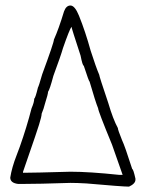

<svg xmlns="http://www.w3.org/2000/svg" viewBox="-20 -696 540 704"><path d="M238.3 -675.8Q254.4 -675.8 269.5 -638.7Q293 -580.6 312.5 -509.8Q332 -449.2 343.8 -421.9Q343.8 -416.5 377 -318.4Q394.5 -258.8 412.1 -226.6Q412.1 -220.2 427.7 -181.6Q437.5 -161.6 464.8 -76.2Q468.8 -76.2 476.6 -41V-37.1Q476.6 -22.5 453.1 -11.7Q429.2 -11.7 296.9 -23.4Q262.2 -25.4 238.3 -25.4Q120.1 -21.5 58.6 -21.5H46.9Q17.6 -24.9 17.6 -44.9Q23.4 -82 41 -127L52.7 -158.2Q78.1 -230 95.7 -298.8Q105.5 -321.3 105.5 -334Q109.9 -336.9 119.1 -375Q122.1 -379.4 134.8 -423.8Q177.7 -540 177.7 -550.8Q195.3 -589.8 214.8 -654.3Q222.7 -675.8 238.3 -675.8ZM64.5 -66.4V-62.5H66.4Q103.5 -62.5 238.3 -66.4Q308.1 -66.4 418 -54.7H429.7L390.6 -166Q339.8 -289.1 339.8 -298.8Q330.1 -322.3 308.6 -396.5Q306.2 -396.5 287.1 -455.1Q282.7 -455.1 275.4 -492.2Q242.2 -593.3 242.2 -597.7Q234.9 -588.4 210.9 -519.5Q203.1 -491.7 175.8 -418Q162.1 -366.7 156.2 -359.4Q156.2 -351.1 144.5 -314.5Q140.6 -297.9 132.8 -279.3Q132.8 -269.5 123 -238.3Q123 -235.4 64.5 -66.4Z"/></svg>

Font: CEF Fonts CJK Mono
Style: Regular
Weight: 400
Designer: PartyBoss (派对大魔王)
Version: Release 2.25